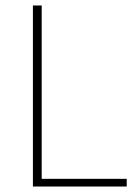

<svg xmlns="http://www.w3.org/2000/svg" viewBox="-20 -680 500 700"><path d="M100 0V-660H132V-28H442V0Z"/></svg>

Font: Source Sans 3 Variable
Style: Regular
Weight: 200
Designer: Paul D. Hunt
Foundry: Adobe Systems Incorporated
Version: Version 3.026